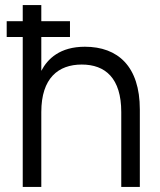

<svg xmlns="http://www.w3.org/2000/svg" viewBox="-20 -740 634 760"><path d="M70 -593.5V0H143.5V-296.5C143.5 -431 211 -484.5 303.5 -484.5C397 -484.5 460 -430.5 460 -296.5V0H533.5V-306.5C533.5 -477.5 446.5 -555 316 -555C217.5 -555 168.5 -507.5 143.5 -459.5V-593.5H257V-656H143.5V-720H70V-656H6.5V-593.5Z"/></svg>

Font: Vela Sans
Style: Regular
Weight: 400
Designer: Principal design: Mikhail Sharanda - project Manrope.
Design modification: Ravid Balaliev
Foundry: Mikhail Sharanda
Version: Version 1.001